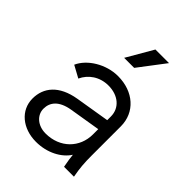

<svg xmlns="http://www.w3.org/2000/svg" viewBox="-228 -903 1028 1028"><g transform="rotate(45 286.0 -389.0)"><path d="M232 12C316 12 387 -26 421 -79C423 -59 426 -35 433 0H508C498 -53 495 -91 495 -145V-368C495 -474 412 -548 294 -548C204 -548 115 -493 85 -425L153 -388C177 -440 228 -476 294 -476C368 -476 420 -432 420 -368V-340L226 -308C107 -288 55 -222 55 -139C55 -51 130 12 232 12ZM135 -142C135 -191 166 -230 244 -243L420 -272V-232C420 -133 346 -56 237 -56C177 -56 135 -94 135 -142ZM248 -640H324L438 -790H335Z"/></g></svg>

Font: Mluvka
Style: Regular
Weight: 400
Designer: Modified by Jiří Krblich, Original typeface by Gumpita Rahayu
Foundry: Gumpita Rahayu & Jiří Krblich
Version: Version 2.000;Glyphs 3.1.1 (3134)